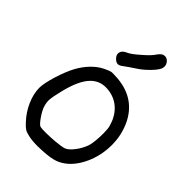

<svg xmlns="http://www.w3.org/2000/svg" viewBox="-214 -806 897 897"><g transform="rotate(45 234.5 -357.5)"><path d="M178.2 -546.4Q166.5 -558.1 166.5 -570.3Q166.5 -574.2 167.5 -578.1Q171.9 -594.2 194.3 -603.5Q211.9 -610.8 248.5 -643.1Q285.2 -674.8 296.4 -692.9Q301.8 -701.2 309.1 -708Q316.4 -714.8 321.3 -715.8Q326.2 -717.3 330.6 -717.3Q343.8 -717.3 353.5 -706.5Q363.8 -695.3 363.8 -681.2Q363.8 -676.8 362.8 -671.9Q359.4 -655.8 332 -627.4Q305.2 -599.1 274.4 -579.6Q260.3 -570.3 246.1 -560.5Q231.4 -550.3 225.6 -545.9Q212.4 -535.2 202.6 -534.7Q202.1 -534.7 201.7 -534.7Q201.2 -534.7 200.7 -534.7Q189.9 -534.7 178.2 -546.4ZM305.2 -82Q323.2 -89.4 342.3 -114.7Q361.8 -139.6 372.6 -168.9Q380.4 -190.4 382.3 -235.8Q382.8 -247.1 382.8 -257.3Q382.8 -287.1 378.4 -303.7Q365.7 -350.1 336.4 -379.4Q307.1 -408.7 264.6 -416.5Q251 -418.9 238.8 -418.9Q195.8 -418.9 166 -389.2Q127.4 -351.1 105 -256.8Q93.8 -210.9 92.8 -193.4Q92.3 -189.5 92.3 -186Q92.3 -171.9 96.7 -155.8Q102.5 -134.3 123 -104.5Q143.6 -74.7 153.8 -72.3Q164.6 -70.3 186 -70.3Q190.4 -70.3 194.8 -70.3Q223.1 -70.8 250.5 -73.2Q269 -74.7 283.7 -77.1Q298.8 -79.6 305.2 -82ZM145.5 -4.4Q125.5 -8.8 115.7 -15.1Q106 -21 89.4 -39.1Q56.6 -74.2 38.6 -116.2Q20 -158.2 20 -197.8Q20 -225.6 37.1 -282.2Q54.7 -338.4 74.2 -374.5Q93.3 -409.2 118.2 -434.6Q142.6 -460 171.4 -474.1Q195.3 -485.8 206.1 -487.8Q210 -488.3 216.8 -488.3Q228.5 -488.3 249 -486.8Q265.1 -485.4 280.3 -481.9Q280.8 -481.9 281.2 -481.9Q332 -471.2 369.1 -440.4Q417.5 -399.4 438 -328.1Q447.8 -294.4 448.7 -259.8Q449.2 -253.4 449.2 -247.6Q449.2 -219.2 444.3 -191.9Q433.1 -129.9 400.4 -80.6Q367.2 -31.2 319.3 -12.7Q290.5 -2 235.8 0.5Q220.7 1.5 207 1.5Q170.9 1.5 145.5 -4.4Z"/></g></svg>

Font: Casuwalt
Style: Regular
Weight: 400
Designer: Walter E Stewart
Version: 0.1